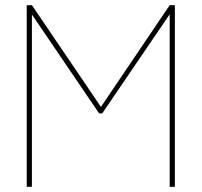

<svg xmlns="http://www.w3.org/2000/svg" viewBox="-20 -720 777 740"><path d="M83 0V-700H103L369 -308L634 -700H654V0H634V-665L374 -283H362L103 -664V0Z"/></svg>

Font: Georama Thin
Style: Regular
Weight: 100
Designer: Jean-Baptiste Levee
Foundry: Production Type
Version: Version 1.000